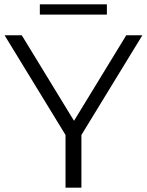

<svg xmlns="http://www.w3.org/2000/svg" viewBox="-20 -862 675 882"><path d="M471 -842V-795H163V-842ZM634 -700 354 -242V0H281V-242L1 -700H80L320 -307L560 -700Z"/></svg>

Font: mBank
Style: Regular
Weight: 400
Designer: Julieta Ulanovsky
Foundry: Julieta Ulanovsky
Version: Version 7.200;PS 007.200;hotconv 1.0.88;makeotf.lib2.5.64775